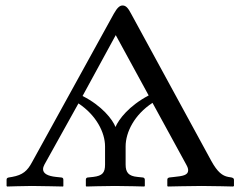

<svg xmlns="http://www.w3.org/2000/svg" viewBox="-20 -678 881 700"><path d="M438 -78V-144C438 -196 470 -260 536 -303L659 -78C664 -69 666 -63 666 -57C666 -39 645 -36 616 -33L598 -31C593 -30 590 -28 590 -23V0L592 2C592 2 679 0 715 0C754 0 830 2 830 2L833 0V-23C833 -28 828 -30 824 -31L812 -33C791 -37 773 -50 750 -92L458 -628C447 -649 439 -658 427 -658C417 -658 408 -651 395 -628L97 -87C80 -55 63 -40 24 -33L12 -31C7 -30 4 -28 4 -23V0L6 2C6 2 70 0 96 0C120 0 210 2 210 2L211 0V-23C211 -28 208 -31 203 -31L184 -33C155 -36 137 -45 137 -61C137 -67 139 -72 142 -78L266 -301C331 -258 363 -195 363 -144V-78C363 -49 354 -37 320 -33L301 -31C296 -31 293 -28 293 -23V0L295 2C295 2 363 0 399 0C438 0 506 2 506 2L508 0V-23C508 -28 504 -31 500 -31L481 -33C449 -36 438 -49 438 -78ZM522 -330C450 -292 413 -243 401 -215C391 -242 351 -293 281 -328L402 -550Z"/></svg>

Font: Libertinus Serif
Style: Regular
Weight: 400
Designer: Philipp H. Poll, Khaled Hosny
Foundry: Caleb Maclennan
Version: Version 7.050;RELEASE